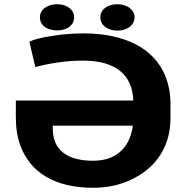

<svg xmlns="http://www.w3.org/2000/svg" viewBox="-20 -879 889 909"><path d="M374 -592C527 -592 607 -525 611 -403H55V-324C55 -273 62 -227 78 -186C123 -67 234 10 421 10C473 10 522 2 566 -14C696 -61 787 -164 787 -318V-390C787 -438 778 -482 761 -523C709 -647 576 -721 374 -721C340 -721 308 -719 279 -716C219 -709 161 -700 119 -682L147 -562C213 -578 285 -592 374 -592ZM230 -269V-284H609C597 -193 542 -118 421 -118C298 -118 230 -169 230 -269ZM251 -735C297 -735 331 -759 331 -797C331 -834 296 -859 251 -859C205 -859 169 -835 169 -797C169 -758 204 -735 251 -735ZM536 -734C581 -734 617 -759 617 -797C617 -834 581 -859 536 -859C490 -859 455 -835 455 -797C455 -759 490 -734 536 -734Z"/></svg>

Font: Asimov
Style: XWid
Weight: 500
Designer: Google
Version: Version 2.000980; 2014